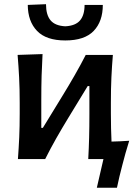

<svg xmlns="http://www.w3.org/2000/svg" viewBox="-20 -759 645 916"><path d="M291.5 -566Q200.5 -566 156.8 -611.5Q113 -657 112.5 -735.5L199.5 -739Q199.5 -688 221.2 -662Q243 -636 291.5 -633.5Q340 -636 361.8 -661.5Q383.5 -687 383.5 -735.5H470.5Q470.5 -657 427 -611.5Q383.5 -566 291.5 -566ZM65.5 0Q69.5 -54.5 71.8 -105.2Q74 -156 74 -218V-268Q74 -337 71.2 -390Q68.5 -443 64 -497L183 -501Q180 -448.5 178.5 -397.8Q177 -347 177 -281V-149H184.5L277.5 -301Q308 -350.5 336.2 -399.8Q364.5 -449 389 -497H518.5Q514 -443 511.5 -390Q509 -337 509 -268V-218Q509 -180.5 509.8 -147.8Q510.5 -115 512 -83.5Q533.5 -84 555 -85Q576.5 -86 596.5 -87.5Q586.5 -56 578.5 -27.2Q570.5 1.5 563.5 29Q556.5 55.5 550 82.5Q543.5 109.5 538 136.5H442L473.5 0H401Q404 -53.5 405.2 -103.5Q406.5 -153.5 406.5 -214.5V-348.5H398.5L307 -198.5Q276.5 -148.5 248.2 -98.8Q220 -49 195.5 0Z"/></svg>

Font: Commissioner Flair Medium
Style: Regular
Weight: 500
Designer: Kostas Bartsokas
Foundry: Kostas Bartsokas
Version: Version 1.000; ttfautohint (v1.8.3)